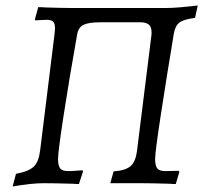

<svg xmlns="http://www.w3.org/2000/svg" viewBox="-20 -666 742 698"><path d="M38 -34Q85 -43 103 -60.5Q121 -78 126 -120L178 -540Q180 -558 180 -563Q180 -581 173 -587.5Q166 -594 149 -594L108 -592L107 -596L119 -640Q135 -640 143 -639Q205 -637 234 -637H587Q622 -637 699 -646L689 -601Q649 -596 633 -584.5Q617 -573 612 -544Q586 -388 565 -251Q544 -114 544 -88Q544 -63 552 -53.5Q560 -44 581 -44L630 -45L632 -41L619 3Q605 3 597 2Q529 0 492 0H381L393 -43Q436 -46 454.5 -62Q473 -78 478 -117L530 -534Q531 -539 531 -548Q531 -569 520.5 -577Q510 -585 490 -585H345Q302 -585 283 -575.5Q264 -566 260 -538Q233 -387 212 -251Q191 -115 191 -88Q191 -63 199 -53.5Q207 -44 228 -44Q244 -44 280 -47L282 -43L267 3Q253 3 245 2Q177 0 140 0Q93 0 26 12Z"/></svg>

Font: Alegreya SC
Style: Italic
Weight: 400
Italic angle: -7°
Designer: Juan Pablo del Peral
Foundry: Huerta Tipografica
Version: Version 2.007; ttfautohint (v1.6)